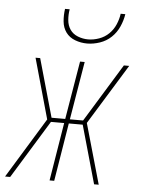

<svg xmlns="http://www.w3.org/2000/svg" viewBox="-61 -782 614 825"><g transform="rotate(5 246.0 -370.0)"><path d="M14 0H-8L151 -260L78 -520H98L169 -269H228L270 -520H290L248 -269H305L459 -520H482L322 -260L396 0H376L305 -251H245L204 0H184L225 -251H168ZM293 -600Q266 -600 241 -609.5Q216 -619 201.5 -639Q187 -659 184.5 -686Q182 -713 186 -740H206Q202 -717 204 -693.5Q206 -670 218 -652.5Q230 -635 251.5 -626.5Q273 -618 296 -618Q319 -618 343 -626.5Q367 -635 385 -652.5Q403 -670 413 -693.5Q423 -717 426 -740H446Q442 -713 430 -686Q418 -659 397 -639Q376 -619 348 -609.5Q320 -600 293 -600Z"/></g></svg>

Font: Iosevka SS04 Thin
Style: Italic
Weight: 100
Italic angle: -9°
Monospace: yes
Designer: Belleve Invis
Foundry: Belleve Invis
Version: Version 19.0.0; ttfautohint (v1.8.4)